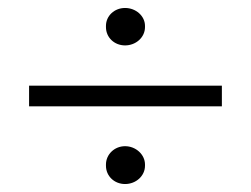

<svg xmlns="http://www.w3.org/2000/svg" viewBox="-20 -566 630 482"><path d="M294 -452C321 -452 344 -472 344 -498V-501C344 -526 321 -546 294 -546C267 -546 246 -526 246 -501V-498C246 -472 267 -452 294 -452ZM53 -299H537V-351H53ZM294 -104C321 -104 344 -124 344 -150V-153C344 -178 321 -199 294 -199C267 -199 246 -178 246 -153V-150C246 -124 267 -104 294 -104Z"/></svg>

Font: Fixel Display Light
Style: Regular
Weight: 300
Designer: AlfaBravo + MacPaw
Foundry: Kyrylo Tkachov, Marchela Mozhyna, Serhii Makarenko, Maria Weinstein, Zakhar Kryvoshyya
Version: Version 1.211